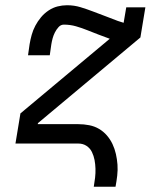

<svg xmlns="http://www.w3.org/2000/svg" viewBox="-20 -548 640 733"><path d="M338 165Q341 148 343 130.5Q345 113 344.5 96Q344 79 341 63Q338 47 331 32.5Q324 18 310.5 9Q297 0 279 0H39L58 -115L399 -400Q377 -408 356 -416Q335 -424 314 -432.5Q293 -441 270.5 -447.5Q248 -454 224 -454Q212 -454 203.5 -444.5Q195 -435 189.5 -424Q184 -413 181 -402Q178 -391 176 -379L170 -337H87L93 -379Q96 -397 101 -415Q106 -433 115 -450Q124 -467 136.5 -482Q149 -497 165.5 -508Q182 -519 200 -523.5Q218 -528 236 -528Q263 -528 287.5 -520.5Q312 -513 335.5 -504Q359 -495 383 -486Q407 -477 430 -468L452 -461L462 -520H535L516 -405L125 -78L124 -74H279Q300 -74 320.5 -70Q341 -66 358 -56Q375 -46 388 -31Q401 -16 409.5 2Q418 20 422.5 40Q427 60 428.5 80.5Q430 101 427.5 122.5Q425 144 421 165Z"/></svg>

Font: Iosevka Plex Etoile
Style: Italic
Weight: 400
Italic angle: -9°
Designer: Belleve Invis
Foundry: Belleve Invis
Version: Version 25.1.1; ttfautohint (v1.8.4)